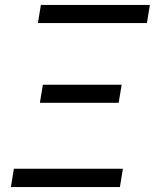

<svg xmlns="http://www.w3.org/2000/svg" viewBox="-20 -755 640 775"><path d="M133 -662 145 -735H585L573 -662ZM141 -340 153 -413H471L459 -340ZM24 0 36 -74H476L464 0Z"/></svg>

Font: Iosevka Aile
Style: Italic
Weight: 400
Italic angle: -9°
Designer: Belleve Invis
Foundry: Belleve Invis
Version: Version 28.0.1; ttfautohint (v1.8.4)